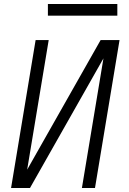

<svg xmlns="http://www.w3.org/2000/svg" viewBox="-20 -934 640 954"><path d="M35 0 157 -735H222L115 -91L480 -735H574L452 0H387L494 -644L129 0ZM218 -856V-914H563V-856Z"/></svg>

Font: Iosevka SS04 Light Extended
Style: Italic
Weight: 300
Width: 7
Italic angle: -9°
Monospace: yes
Designer: Belleve Invis
Foundry: Belleve Invis
Version: Version 19.0.0; ttfautohint (v1.8.4)